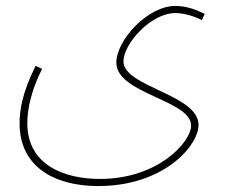

<svg xmlns="http://www.w3.org/2000/svg" viewBox="-20 -397 762 647"><path d="M46 19C46 164 162 230 311 230C532 230 649 94 649 24C649 -79 396 -104 396 -190C396 -249 488 -353 571 -353C601 -353 639 -341 660 -329L670 -350C649 -360 615 -377 571 -377C477 -377 372 -261 372 -186C372 -81 624 -60 624 26C624 82 512 206 317 206C198 206 72 160 72 18C72 -35 89 -101 122 -165L100 -175C54 -83 46 -24 46 19Z"/></svg>

Font: Noto Sans Arabic SemCond Thin
Style: Regular
Weight: 100
Width: 4
Designer: Monotype Design Team, Nadine Chahine, Nizar Qandah and Khaled Hosny
Foundry: Monotype Imaging Inc.
Version: Version 2.012